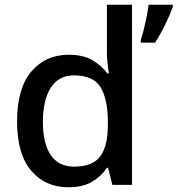

<svg xmlns="http://www.w3.org/2000/svg" viewBox="-20 -780 749 810"><path d="M268 10Q171 10 111.5 -60Q52 -130 52 -268Q52 -407 112 -478Q172 -549 270 -549Q331 -549 370 -526Q409 -503 433 -470H439Q437 -483 434 -510Q431 -537 431 -558V-760H537V0H454L436 -72H431Q408 -37 369 -13.5Q330 10 268 10ZM293 -77Q371 -77 403 -120.5Q435 -164 435 -251V-267Q435 -361 404.5 -411.5Q374 -462 292 -462Q227 -462 194 -409.5Q161 -357 161 -266Q161 -175 194 -126Q227 -77 293 -77ZM709 -751Q699 -722 678 -678.5Q657 -635 634 -600H574V-612Q584 -641 593.5 -684.5Q603 -728 607 -760H709Z"/></svg>

Font: Noto Sans Bengali Medium
Style: Regular
Weight: 500
Designer: Jelle Bosma - Monotype Design Team
Foundry: Monotype Imaging Inc.
Version: Version 2.003; ttfautohint (v1.8.4.7-5d5b)